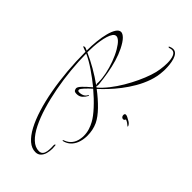

<svg xmlns="http://www.w3.org/2000/svg" viewBox="-86 -1163 2044 2044"><g transform="rotate(-45 936.0 -140.5)"><path d="M1663 180Q1653 180 1644 180Q1635 180 1627 179Q1547 175 1470.5 148.5Q1394 122 1323.5 81Q1253 40 1191.5 -7.5Q1130 -55 1080 -102.5Q1030 -150 995 -189Q930 -103 861 -36Q792 31 730 61Q658 94 573 94Q524 94 478.5 80.5Q433 67 399.5 37.5Q366 8 351 -39Q350 -44 349.5 -47Q349 -50 349 -52Q349 -59 352 -59Q358 -59 363 -42Q380 2 414 28.5Q448 55 495 63Q508 66 520.5 67Q533 68 546 68Q590 68 631.5 55Q673 42 707 23Q761 -6 831.5 -71Q902 -136 970 -217Q934 -257 902 -286.5Q870 -316 856 -317H854Q837 -317 837 -295Q837 -264 849 -240.5Q861 -217 885 -206Q889 -204 889 -201Q889 -194 878 -199Q850 -213 827.5 -238Q805 -263 805 -302Q805 -334 820 -341.5Q835 -349 845 -349Q864 -350 899 -316.5Q934 -283 980 -228Q1042 -304 1096.5 -384Q1151 -464 1182 -534Q1066 -533 940.5 -521Q815 -509 693 -486Q571 -463 462.5 -430.5Q354 -398 270.5 -356.5Q187 -315 139 -264.5Q91 -214 91 -156Q91 -127 108.5 -112Q126 -97 153 -92.5Q180 -88 207 -88Q217 -88 226.5 -88.5Q236 -89 245 -89H247Q255 -89 260 -86Q265 -83 265 -80Q265 -76 257 -75Q235 -72 213 -72Q173 -72 137.5 -82Q102 -92 79.5 -115Q57 -138 57 -175Q57 -232 100.5 -282.5Q144 -333 223 -375Q302 -417 408.5 -450Q515 -483 641.5 -506Q768 -529 906.5 -541Q1045 -553 1188 -553H1190L1204 -591Q1211 -610 1215 -610Q1218 -610 1220 -604.5Q1222 -599 1222 -592Q1222 -586 1221 -584Q1218 -577 1215 -569Q1212 -561 1208 -553Q1282 -553 1353 -545.5Q1424 -538 1481.5 -523Q1539 -508 1573.5 -485.5Q1608 -463 1608 -434Q1608 -409 1577.5 -378Q1547 -347 1477 -312Q1419 -283 1347.5 -262Q1276 -241 1201 -228Q1126 -215 1056 -208Q1049 -207 1043.5 -207Q1038 -207 1033 -207Q1013 -207 1014 -213Q1011 -210 1008.5 -206.5Q1006 -203 1004 -200Q1047 -150 1107.5 -102.5Q1168 -55 1237.5 -14Q1307 27 1377.5 60Q1448 93 1511 114Q1574 135 1621 141Q1648 145 1673.5 147Q1699 149 1721 149Q1782 149 1819 133Q1856 117 1856 83Q1856 73 1851 56Q1850 53 1849.5 50Q1849 47 1849 44Q1849 35 1854 35Q1859 35 1863 47Q1872 69 1872 86Q1872 115 1851.5 133.5Q1831 152 1798.5 162Q1766 172 1730 176Q1694 180 1663 180ZM1017 -218Q1028 -227 1041 -227Q1047 -226 1053 -226Q1059 -226 1066 -226Q1118 -226 1183.5 -239.5Q1249 -253 1317.5 -278Q1386 -303 1444 -337Q1496 -368 1518.5 -393Q1541 -418 1541 -438Q1541 -460 1519 -476Q1497 -492 1460.5 -503.5Q1424 -515 1380 -522Q1336 -529 1290.5 -532Q1245 -535 1206 -535H1200Q1166 -458 1119 -376Q1072 -294 1017 -218ZM947.4 329.2Q944 329.2 944 326.6Q944 324.1 951.6 316.4Q956.7 311.3 968.6 294.8Q980.5 278.2 985.6 260.3Q977.1 260.3 971.2 253.1Q965.2 245.9 965.2 237.4Q965.2 223.8 975.4 215.7Q985.6 207.7 999.2 207.7Q1021.3 207.7 1021.3 225.5Q1021.3 236.6 1013.7 251.8Q1004.3 272.2 989.9 295.2Q975.4 318.1 954.2 327.5Q949.1 329.2 947.4 329.2Z"/></g></svg>

Font: WindSong
Style: Regular
Weight: 400
Designer: Robert E. Leuschke
Foundry: Robert E. Leuschke
Version: Version 1.010; ttfautohint (v1.8.3)